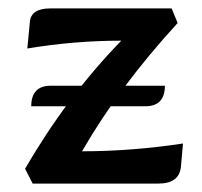

<svg xmlns="http://www.w3.org/2000/svg" viewBox="-20 -436 480 456"><path d="M356 0H57.6L39.6 -35.2Q139.2 -207 268.1 -339.4Q156.2 -339.4 44.9 -320.8Q47.9 -353 51 -384.5Q54.2 -416 99.1 -416H387.7L401.9 -381.3Q264.2 -231.4 174.8 -76.7Q292.5 -76.7 414.6 -95.2L409.7 -40Q405.8 0 356 0ZM325.2 -183.6H54.2Q54.2 -232.4 100.6 -232.4H371.6Q371.6 -183.6 325.2 -183.6Z"/></svg>

Font: Bainsley
Style: Regular
Weight: 400
Designer: Paul James MIller
Foundry: High-Logic / Made with FontCreator
Version: Version 1.411;March 28, 2021;FontCreator 13.0.0.2683 64-bit